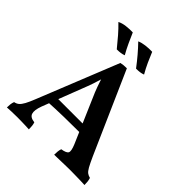

<svg xmlns="http://www.w3.org/2000/svg" viewBox="-230 -1014 1169 1169"><g transform="rotate(45 354.0 -429.5)"><path d="M368 -682 601 -155Q620 -113 632 -91.5Q644 -70 655.5 -62Q667 -54 681 -51Q685 -38 686.5 -25.5Q688 -13 688 3Q675 2 650.5 1.5Q626 1 601 0.5Q576 0 560 0Q548 0 529.5 0.5Q511 1 491 1.5Q471 2 454 2.5Q437 3 427 3Q427 -14 428.5 -27Q430 -40 434 -51Q473 -57 480 -71.5Q487 -86 469 -129L351 -402Q333 -442 321 -475.5Q309 -509 297 -549H313Q301 -508 289 -473Q277 -438 263 -403L165 -149Q148 -102 156 -78.5Q164 -55 202 -51Q206 -40 207.5 -26.5Q209 -13 209 3Q198 2 180.5 1.5Q163 1 143.5 0.5Q124 0 107 0Q82 0 58 1Q34 2 20 3Q20 -11 21.5 -24.5Q23 -38 28 -51Q45 -54 57 -64Q69 -74 81 -96Q93 -118 108 -156L317 -677Q330 -680 341 -681Q352 -682 368 -682ZM435 -254 448 -203Q381 -203 306.5 -201.5Q232 -200 166 -196L182 -254ZM243 -720Q214 -756 187.5 -786.5Q161 -817 132 -845Q153 -856 182.5 -859.5Q212 -863 239 -862Q252 -832 268 -797Q284 -762 303 -729Q290 -724 276 -722Q262 -720 243 -720ZM409 -720Q381 -757 355 -787.5Q329 -818 301 -847Q321 -856 349.5 -859.5Q378 -863 406 -862Q418 -832 434 -797Q450 -762 469 -729Q456 -724 442 -722Q428 -720 409 -720Z"/></g></svg>

Font: Vollkorn SemiBold
Style: Regular
Weight: 600
Designer: Friedrich Althausen
Foundry: Friedrich Althausen
Version: Version 5.000